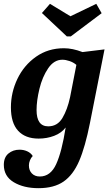

<svg xmlns="http://www.w3.org/2000/svg" viewBox="-20 -782 566 1003"><path d="M181 201Q104 201 52 170Q0 139 0 79Q0 40 24 20Q48 0 82 0Q104 0 122.5 8.5Q141 17 151 33Q142 42 136.5 55.5Q131 69 131 82Q131 108 146.5 124Q162 140 188 140Q244 140 273.5 75.5Q303 11 323 -116Q301 -87 263 -72.5Q225 -58 182 -58Q112 -58 74.5 -99Q37 -140 37 -221Q37 -299 71 -370Q105 -441 168 -485.5Q231 -530 314 -530Q359 -530 411 -510L526 -524L450 -140Q425 -14 393.5 59Q362 132 312 166.5Q262 201 181 201ZM306 -470Q262 -470 231.5 -425Q201 -380 186 -318Q171 -256 171 -207Q171 -122 232 -122Q280 -122 306 -165.5Q332 -209 346 -274L379 -443Q364 -456 343.5 -463Q323 -470 306 -470ZM483 -762 511 -713 350 -592H329L199 -714L241 -762L348 -697Z"/></svg>

Font: Sansita Medium Italic
Style: Regular
Weight: 500
Italic angle: -11°
Designer: Pablo Cosgaya
Foundry: Omnibus-Type
Version: Version 1.006